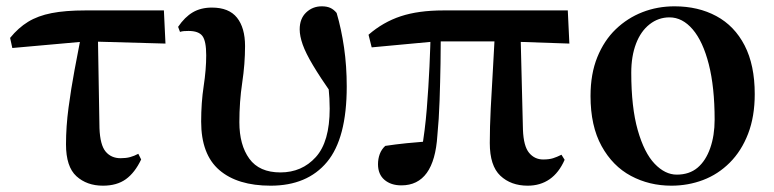

<svg xmlns="http://www.w3.org/2000/svg" viewBox="-20 -572 2451 608"><path d="M19 -420 12 -452Q38 -484 69 -503Q100 -522 143.5 -530.5Q187 -539 250 -539H499L504 -434L254 -441ZM306 16Q255 16 222 -14Q189 -44 189 -115Q189 -171 197 -231Q205 -291 216 -350Q227 -409 237 -460H290L295 -166Q297 -113 314.5 -92Q332 -71 362 -71Q379 -71 392 -74.5Q405 -78 418 -85L427 -67Q407 -25 378.5 -4.5Q350 16 306 16Z M837 16Q732 16 674.5 -33.5Q617 -83 617 -187Q617 -247 625 -299.5Q633 -352 633 -397Q633 -442 621 -458Q609 -474 577 -474Q569 -474 562.5 -473.5Q556 -473 550 -471L544 -487Q565 -518 590.5 -533Q616 -548 651 -548Q705 -548 730.5 -516Q756 -484 756 -426Q756 -370 747 -310Q738 -250 738 -185Q738 -113 769.5 -69.5Q801 -26 868 -26Q936 -26 980 -74.5Q1024 -123 1024 -228Q1024 -259 1020.5 -294.5Q1017 -330 1011 -362L1031 -361L1033 -271Q994 -327 971 -365.5Q948 -404 938.5 -431Q929 -458 929 -479Q929 -513 949.5 -532.5Q970 -552 999 -552Q1015 -552 1026 -547Q1037 -542 1046 -531Q1061 -480 1069.5 -421.5Q1078 -363 1078 -298Q1078 -134 1015.5 -59Q953 16 837 16Z M1251 15Q1218 15 1197.5 -2.5Q1177 -20 1177 -52Q1177 -69 1182.5 -84Q1188 -99 1200 -110Q1233 -115 1267.5 -118.5Q1302 -122 1341 -125L1315 -96Q1326 -159 1331.5 -227.5Q1337 -296 1340 -361.5Q1343 -427 1344 -482H1376Q1376 -431 1375 -371.5Q1374 -312 1372 -253Q1370 -194 1365 -143Q1360 -64 1331.5 -24.5Q1303 15 1251 15ZM1157 -422 1147 -462Q1193 -502 1249 -520.5Q1305 -539 1384 -539H1778L1783 -434L1579 -441H1361ZM1651 16Q1598 16 1564.5 -15.5Q1531 -47 1531 -119Q1531 -169 1534 -229Q1537 -289 1541 -354Q1545 -419 1548 -482H1628L1636 -161Q1638 -109 1655.5 -88Q1673 -67 1700 -67Q1719 -67 1731.5 -71Q1744 -75 1758 -82L1768 -66Q1750 -25 1720.5 -4.5Q1691 16 1651 16Z M2106 16Q2036 16 1978 -15Q1920 -46 1885 -109.5Q1850 -173 1850 -268Q1850 -338 1871.5 -391Q1893 -444 1930 -479.5Q1967 -515 2014.5 -533.5Q2062 -552 2116 -552Q2191 -552 2248.5 -521Q2306 -490 2338 -428Q2370 -366 2370 -274Q2370 -203 2349 -148.5Q2328 -94 2291 -57Q2254 -20 2206.5 -2Q2159 16 2106 16ZM2123 -19Q2163 -19 2189 -41Q2215 -63 2229 -103Q2243 -143 2243 -193Q2243 -296 2224.5 -368.5Q2206 -441 2173.5 -479Q2141 -517 2100 -517Q2065 -517 2037 -495Q2009 -473 1994 -433.5Q1979 -394 1979 -342Q1979 -232 1999.5 -160Q2020 -88 2053 -53.5Q2086 -19 2123 -19Z"/></svg>

Font: Noto Serif TC
Style: Bold
Weight: 700
Designer: Ryoko NISHIZUKA 西塚涼子 (kana & ideographs); Frank Grießhammer (Latin, Greek & Cyrillic); Wenlong ZHANG 张文龙 (bopomofo); San
Foundry: Adobe
Version: Version 2.002-H1;hotconv 1.1.0;makeotfexe 2.6.0